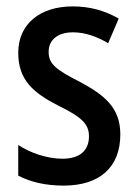

<svg xmlns="http://www.w3.org/2000/svg" viewBox="-20 -570 430 600"><path d="M356 -150C356 -234 306 -273 230 -314C155 -352 132 -370 132 -408C132 -445 160 -469 208 -469C247 -469 284 -455 318 -435L351 -512C307 -537 261 -550 207 -550C105 -550 37 -495 37 -405C37 -320 84 -280 162 -240C238 -203 258 -181 258 -144C258 -100 230 -74 175 -74C126 -74 73 -93 37 -117V-21C74 -2 120 10 179 10C290 10 356 -46 356 -150Z"/></svg>

Font: Noto Sans Thai Cond Med
Style: Regular
Weight: 500
Width: 3
Designer: Monotype Design Team
Foundry: Monotype Imaging Inc.
Version: Version 2.002